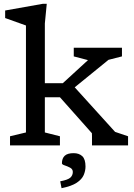

<svg xmlns="http://www.w3.org/2000/svg" viewBox="-20 -762 704 1006"><path d="M215 -68 294 -48V0H32.5V-48L116 -68V-628.5L7 -667.5V-707L204 -742H225L215 -639V-326H309L441 -447L366.5 -466.5V-512H619V-466.5L548.5 -448.5L371.5 -304.5L583 -71L651 -48V0H462V-48L461.5 -64L294 -252.5H215ZM295.5 188Q335.5 180.5 348.5 168.8Q361.5 157 361.5 139Q361.5 124 347.2 116.5Q333 109 318.8 104.5Q304.5 100 304.5 93.5Q304.5 68 319 54.2Q333.5 40.5 366 40.5Q394 40.5 411 56.2Q428 72 428 110.5Q428 133 418.5 155.2Q409 177.5 382 195.5Q355 213.5 302.5 224Z"/></svg>

Font: Newsreader 6pt
Style: Regular
Weight: 400
Designer: Hugues Gentile
Foundry: Production Type
Version: Version 1.003; ttfautohint (v1.8.3)